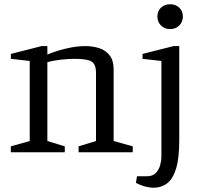

<svg xmlns="http://www.w3.org/2000/svg" viewBox="-20 -717 962 904"><path d="M31 0V-28L120 -53V-430L31 -440V-463L176 -500H203V-460Q223 -469 252 -478Q281 -487 315 -493.5Q349 -500 382 -500Q418 -500 448 -490Q478 -480 496.5 -456Q515 -432 515 -391V-53L605 -28V0H350V-28L432 -53V-374Q432 -414 411.5 -427Q391 -440 332 -440Q301 -440 265.5 -436Q230 -432 203 -424V-53L285 -28V0ZM701 167Q689 167 667 162Q645 157 620 144L625 113H671Q698 113 713 98Q728 83 734 61Q740 39 740 20V-430L651 -440V-463L797 -500H824V-57Q824 28 809 77Q794 126 766.5 146.5Q739 167 701 167ZM781 -580Q755 -580 738 -597Q721 -614 721 -639Q721 -665 738 -681Q755 -697 781 -697Q807 -697 824 -681Q841 -665 841 -639Q841 -614 824 -597Q807 -580 781 -580Z"/></svg>

Font: Manuale
Style: Regular
Weight: 400
Designer: Eduardo Tunni / Pablo Cosgaya
Foundry: Eduardo Tunni / Pablo Cosgaya
Version: Version 1.002